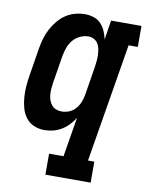

<svg xmlns="http://www.w3.org/2000/svg" viewBox="-84 -599 668 865"><g transform="rotate(10 250.0 -166.5)"><path d="M184 205V109H250L280 -72Q269 -54 254 -38.5Q239 -23 221.5 -12.5Q204 -2 184 3Q164 8 144 8Q119 8 96.5 -1.5Q74 -11 59.5 -30Q45 -49 38.5 -72.5Q32 -96 30 -121Q28 -146 30 -171.5Q32 -197 36 -222L57 -352Q61 -375 67.5 -397Q74 -419 85 -440Q96 -461 111.5 -480Q127 -499 147 -512.5Q167 -526 190 -532Q213 -538 235 -538Q256 -538 275.5 -531.5Q295 -525 308 -511Q321 -497 329 -479Q337 -461 341 -441L355 -530H494V-434H452L362 109H391V205ZM207 -88Q224 -88 241 -95Q258 -102 270 -116Q282 -130 288.5 -146.5Q295 -163 298 -180L319 -310Q321 -324 322.5 -338Q324 -352 323.5 -366Q323 -380 320.5 -393.5Q318 -407 311.5 -418Q305 -429 293 -435.5Q281 -442 267 -442Q248 -442 229 -433Q210 -424 197 -408.5Q184 -393 177.5 -374.5Q171 -356 167 -337L146 -207Q144 -193 143 -179.5Q142 -166 143 -153.5Q144 -141 148.5 -128.5Q153 -116 161 -106.5Q169 -97 181 -92.5Q193 -88 207 -88Z"/></g></svg>

Font: Iosevka Slab
Style: Bold Italic
Weight: 700
Italic angle: -9°
Monospace: yes
Designer: Belleve Invis
Foundry: Belleve Invis
Version: Version 11.1.0; ttfautohint (v1.8.3)